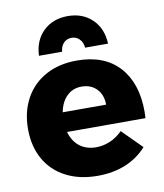

<svg xmlns="http://www.w3.org/2000/svg" viewBox="-85 -831 773 906"><g transform="rotate(-10 301.5 -377.5)"><path d="M580 -255Q580 -234 579 -223H203Q216 -177 248 -152.5Q280 -128 326 -128Q361 -128 393.5 -142Q426 -156 453 -183L546 -90Q504 -43 444.5 -18.5Q385 6 310 6Q223 6 158 -28Q93 -62 58.5 -124Q24 -186 24 -268Q24 -351 59 -414.5Q94 -478 158 -512.5Q222 -547 306 -547Q438 -547 509 -469Q580 -391 580 -255ZM407 -318Q407 -365 379.5 -393.5Q352 -422 307 -422Q265 -422 236.5 -394Q208 -366 199 -318ZM135 -600Q138 -673 183.5 -717Q229 -761 301 -761Q372 -761 417.5 -717Q463 -673 466 -600H356Q354 -626 338.5 -641.5Q323 -657 301 -657Q278 -657 263 -641.5Q248 -626 246 -600Z"/></g></svg>

Font: Gontserrat
Style: Bold
Weight: 700
Designer: Julieta Ulanovsky
Foundry: Julieta Ulanovsky
Version: Version 6.001